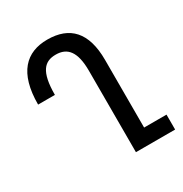

<svg xmlns="http://www.w3.org/2000/svg" viewBox="-168 -852 934 980"><g transform="rotate(-30 298.5 -362.0)"><path d="M583 -88H451V-487C451 -649 379 -724 247 -724C122 -724 41 -647 41 -460H140C140 -598 180 -636 246 -636C314 -636 352 -593 352 -480V0H583Z"/></g></svg>

Font: Noto Sans Armenian ExtraCondensed Medium
Style: Regular
Weight: 500
Width: 2
Designer: Monotype Design Team
Foundry: Monotype Imaging Inc.
Version: Version 2.008